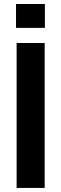

<svg xmlns="http://www.w3.org/2000/svg" viewBox="-20 -922 301 942"><path d="M199.2 0Q165 0 61.5 0Q61.5 -132.8 61.5 -533.2Q61.5 -578.1 61.5 -710.9Q95.7 -710.9 199.2 -710.9Q199.2 -533.2 199.2 0ZM200.2 -785.2Q165 -785.2 58.6 -785.2Q58.6 -814.5 58.6 -902.3Q93.8 -902.3 200.2 -902.3Q200.2 -873 200.2 -785.2Z"/></svg>

Font: Noto Sans Hebrew DECATHLON 
Style: Bold
Weight: 400
Designer: Monotype Design Team
Version: Version 2.000;GOOG;noto-fonts:20170220:a8a215d2e889